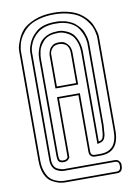

<svg xmlns="http://www.w3.org/2000/svg" viewBox="-104 -860 787 1109"><g transform="rotate(-10 290.0 -305.5)"><path d="M348 -371V-547Q348 -568 341 -582Q334 -596 323 -601.5Q312 -607 304.5 -608.5Q297 -610 291 -610H289Q262 -610 248.5 -593.5Q235 -577 235 -560V-544V-371ZM290 -794Q338 -794 377 -783.5Q416 -773 439.5 -757Q463 -741 480.5 -721Q498 -701 506 -681Q514 -661 518.5 -645Q523 -629 524 -618V-608V-62Q524 66 415 66H381Q366 65 358 57Q350 49 350 41L349 33V-300H235V33Q235 37 235 42.5Q235 48 225.5 57Q216 66 198 66H197Q164 66 164 35L163 27L162 -538V-543Q162 -555 163.5 -568.5Q165 -582 172.5 -604Q180 -626 192.5 -642.5Q205 -659 230.5 -671.5Q256 -684 290 -684Q292 -685 294 -685Q304 -685 315 -683.5Q326 -682 346 -673.5Q366 -665 380.5 -650.5Q395 -636 406.5 -607Q418 -578 418 -539V-16Q429 -18 435 -22.5Q441 -27 444 -37Q447 -47 448 -54Q449 -61 450 -79Q451 -97 452 -107V-246V-589Q452 -592 450 -602Q448 -618 442 -634.5Q436 -651 423 -672.5Q410 -694 382.5 -709.5Q355 -725 317 -729L290 -730Q223 -730 186 -700.5Q149 -671 136 -631Q128 -610 128 -589V-448V-129V7V40Q128 62 136 76.5Q144 91 157 96.5Q170 102 177.5 104Q185 106 191 106H192H482H490Q506 106 514.5 115.5Q523 125 524 134V143Q524 183 491 183H488H452H192H188Q170 183 152 178.5Q134 174 110 160.5Q86 147 71 114Q56 81 56 33V7V-608Q56 -616 57.5 -628.5Q59 -641 71.5 -673Q84 -705 106 -729.5Q128 -754 176 -774Q224 -794 290 -794ZM358 -361H225V-544Q225 -545 225 -547Q225 -549 225 -554Q225 -559 226 -564Q227 -569 229 -576Q231 -583 234 -589Q237 -595 242 -600.5Q247 -606 253 -610.5Q259 -615 268.5 -617.5Q278 -620 289 -620H291Q302 -620 314.5 -617Q327 -614 342.5 -596Q358 -578 358 -547ZM66 -608V33Q66 70 76 97.5Q86 125 99 139Q112 153 131 161Q150 169 162.5 171Q175 173 188 173H491Q514 173 514 143Q514 116 490 116H191Q184 116 175 114Q166 112 151.5 105.5Q137 99 127.5 82Q118 65 118 40V-589Q118 -612 127 -634Q141 -677 179.5 -708.5Q218 -740 290 -740Q302 -741 318 -739Q345 -736 367.5 -727Q390 -718 404.5 -705.5Q419 -693 430 -680Q441 -667 447 -651.5Q453 -636 456 -625Q459 -614 460 -604Q462 -593 462 -589V-107V-106Q461 -98 460 -79Q459 -60 458 -52Q457 -44 453 -32.5Q449 -21 441 -15Q433 -9 420 -6L408 -4V-539Q408 -576 397.5 -603Q387 -630 373.5 -643Q360 -656 342 -664Q324 -672 313.5 -673.5Q303 -675 294 -675L292 -674H290Q263 -674 242.5 -666.5Q222 -659 210 -646Q198 -633 189.5 -619Q181 -605 177.5 -588.5Q174 -572 173 -562Q172 -552 172 -543V-538L173 26L174 34V35Q174 56 197 56H198Q212 56 218.5 50Q225 44 225 41Q225 38 225 34V-310H359V33Q359 55 381 56H415Q514 56 514 -62V-608Q514 -612 513.5 -618Q513 -624 509 -642.5Q505 -661 497 -677.5Q489 -694 472.5 -714.5Q456 -735 433.5 -749.5Q411 -764 373.5 -774Q336 -784 290 -784Q244 -784 206.5 -774Q169 -764 146.5 -749.5Q124 -735 107.5 -714.5Q91 -694 83 -677.5Q75 -661 71 -642.5Q67 -624 66.5 -618Q66 -612 66 -608Z"/></g></svg>

Font: Soda Fountain
Style: Outline
Weight: 400
Version: Version 1.0